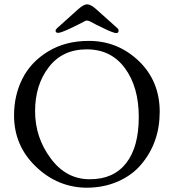

<svg xmlns="http://www.w3.org/2000/svg" viewBox="-20 -853 803 887"><path d="M236.8 -710.9Q236.8 -716.8 244.1 -723.1L341.8 -811Q366.7 -833 382.8 -833Q398.9 -833 423.8 -811L522 -723.1Q527.8 -718.3 527.8 -710.9Q528.3 -700.2 516.6 -700.2Q504.9 -700.2 460.9 -721.2Q417 -742.2 399.9 -752Q382.8 -761.7 373 -755.9Q350.1 -743.2 305.7 -722.2Q261.2 -701.2 249 -701.2Q236.8 -701.2 236.8 -710.9ZM44.9 -319.8Q44.9 -412.6 83.5 -489.3Q122.1 -566.4 202.1 -615.2Q282.2 -664.1 390.1 -664.1Q523.9 -664.1 621.1 -571.3Q717.8 -478.5 717.8 -336.4Q717.8 -193.8 631.8 -92.8Q590.8 -43.9 525.9 -15.1Q460.9 13.7 381.8 14.2Q247.1 13.7 146 -83Q44.9 -179.7 44.9 -319.8ZM205.6 -543Q142.1 -460.9 142.1 -339.4Q142.1 -217.8 214.4 -121.1Q286.1 -24.4 395.5 -24.9Q504.9 -24.9 563 -99.6Q621.1 -173.8 621.1 -312.5Q621.1 -451.2 557.1 -538.1Q493.2 -625 380.9 -625Q268.6 -625 205.6 -543Z"/></svg>

Font: EBGaramond
Style: Regular
Weight: 400
Version: Version 000.012g